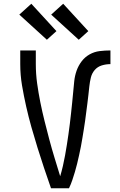

<svg xmlns="http://www.w3.org/2000/svg" viewBox="-20 -1004 640 1024"><path d="M252 0Q233 -54 215 -108Q197 -162 180 -216.5Q163 -271 147.5 -326Q132 -381 119.5 -436.5Q107 -492 97.5 -548Q88 -604 88 -662V-735H171V-662Q171 -610 178 -559.5Q185 -509 195 -459Q205 -409 217.5 -359Q230 -309 243 -260Q256 -211 271 -162Q286 -113 301 -64Q309 -91 315.5 -119Q322 -147 327 -175Q332 -203 336.5 -231Q341 -259 345 -287.5Q349 -316 352.5 -344Q356 -372 359 -400.5Q362 -429 365 -457.5Q368 -486 370.5 -514.5Q373 -543 376 -571.5Q379 -600 388.5 -627Q398 -654 415.5 -677Q433 -700 458 -714Q483 -728 511.5 -731.5Q540 -735 569 -735V-662Q545 -662 522.5 -655Q500 -648 485 -630.5Q470 -613 464.5 -590Q459 -567 456.5 -544Q454 -521 451.5 -498Q449 -475 446 -452Q443 -429 440 -406Q437 -383 434 -360Q431 -337 427 -314Q423 -291 419.5 -268Q416 -245 411.5 -222.5Q407 -200 402 -177Q397 -154 391.5 -131.5Q386 -109 379.5 -87Q373 -65 365.5 -43Q358 -21 348 0ZM400 -792 253 -926 317 -984 451 -838ZM230 -792 83 -926 147 -984 281 -838Z"/></svg>

Font: Zed Sans Extended
Style: Regular
Weight: 400
Width: 7
Designer: Belleve Invis
Foundry: Belleve Invis
Version: Version 1.0.0; ttfautohint (v1.8.4)